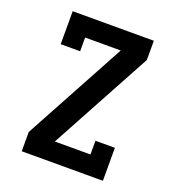

<svg xmlns="http://www.w3.org/2000/svg" viewBox="-133 -841 866 947"><g transform="rotate(20 300.0 -367.5)"><path d="M87 0V-101L376 -634H189V-562H87V-735H513V-634L224 -101H411V-173H513V0Z"/></g></svg>

Font: Iosevka Plex Etoile
Style: Bold
Weight: 700
Designer: Belleve Invis
Foundry: Belleve Invis
Version: Version 25.1.1; ttfautohint (v1.8.4)